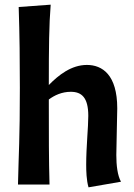

<svg xmlns="http://www.w3.org/2000/svg" viewBox="-20 -790 573 822"><path d="M60 -760C64 -641 65 -527 65 -414C65 -191 60 -139 57 0H192C189 -107 189 -207 189 -364C213 -382 245 -397 283 -397C330 -397 358 -372 358 -294C358 -245 349 -161 349 -85C349 -59 350 -18 359 12L498 -12C483 -39 478 -82 478 -126C478 -166 482 -290 482 -326C482 -470 418 -512 352 -512C285 -512 230 -468 189 -426C189 -591 190 -683 197 -770Z"/></svg>

Font: CantoraOne
Style: Regular
Weight: 400
Designer: Pablo Impallari, Rodrigo Fuenzalida
Foundry: Pablo Impallari
Version: Version 1.001